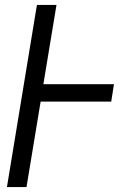

<svg xmlns="http://www.w3.org/2000/svg" viewBox="-20 -755 540 775"><path d="M8 0 129 -735H208L155 -415H440L429 -345H144L87 0Z"/></svg>

Font: Iosevka Term Curly
Style: Italic
Weight: 400
Italic angle: -9°
Designer: Belleve Invis
Foundry: Belleve Invis
Version: Version 32.3.0